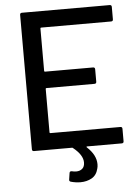

<svg xmlns="http://www.w3.org/2000/svg" viewBox="-59 -745 700 968"><g transform="rotate(-5 291.0 -261.5)"><path d="M533 -617H179Q175 -617 175 -613V-398Q175 -394 179 -394H422Q432 -394 432 -384V-321Q432 -311 422 -311H179Q175 -311 175 -307V-87Q175 -83 179 -83H533Q543 -83 543 -73V-10Q543 0 533 0H357Q355 0 354.5 1.5Q354 3 356 5Q402 47 402 94Q402 106 399 116Q391 149 366 163Q341 177 309 177Q285 177 260 170Q251 167 253 158L258 125Q259 120 262.5 118.5Q266 117 270 118Q281 121 292 121Q311 121 323 110.5Q335 100 335 79Q335 41 286 2Q285 0 281 0H89Q79 0 79 -10V-690Q79 -700 89 -700H533Q543 -700 543 -690V-627Q543 -617 533 -617Z"/></g></svg>

Font: BarlowMedium
Style: Regular
Weight: 500
Designer: Jeremy Tribby
Foundry: Tribby Type
Version: Version 1.422